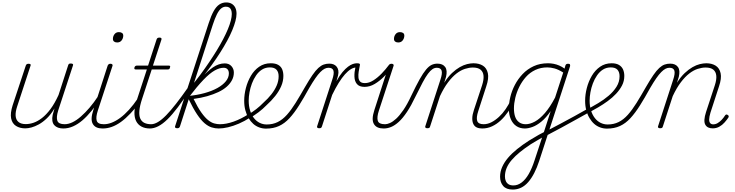

<svg xmlns="http://www.w3.org/2000/svg" viewBox="-20 -1039 6043 1578"><path d="M188 16Q143 16 111.5 -4Q80 -24 71.5 -66Q63 -108 84 -174L192 -500Q195 -508 200 -511.5Q205 -515 216 -515Q224 -515 229.5 -511Q235 -507 231 -499L121 -164Q106 -119 108.5 -86.5Q111 -54 132 -36.5Q153 -19 192 -19Q223 -19 256.5 -30.5Q290 -42 325 -69Q360 -96 394.5 -142Q429 -188 461 -258L540 -502Q543 -511 547 -514Q551 -517 562 -517Q572 -517 577.5 -513.5Q583 -510 580 -502L458 -130Q441 -74 451.5 -46Q462 -18 512 -18Q520 -18 522.5 -12.5Q525 -7 523.5 -0.5Q522 6 516 11.5Q510 17 500 17Q476 17 457 10Q438 3 426 -10.5Q414 -24 410.5 -45.5Q407 -67 413 -95L428 -148Q398 -98 365 -66.5Q332 -35 299.5 -17Q267 1 238.5 8.5Q210 16 188 16Z M499 17Q490 17 486 11.5Q482 6 483.5 -0.5Q485 -7 491.5 -12.5Q498 -18 510 -18Q542 -18 575.5 -34Q609 -50 644.5 -81Q680 -112 716 -154Q752 -196 786 -248Q792 -258 800 -256.5Q808 -255 811.5 -247Q815 -239 808 -230Q770 -174 732.5 -128Q695 -82 657.5 -50Q620 -18 580.5 -0.5Q541 17 499 17Z M822 17Q794 17 774 8Q754 -1 743 -20Q732 -39 733 -67Q734 -95 747 -135L865 -500Q869 -508 874 -511.5Q879 -515 888 -515Q897 -515 902 -510.5Q907 -506 905 -499L784 -130Q766 -75 775 -46.5Q784 -18 833 -18Q841 -18 844.5 -12.5Q848 -7 846.5 -0.5Q845 6 839.5 11.5Q834 17 822 17ZM943 -690Q927 -690 917.5 -697.5Q908 -705 908 -719Q908 -741 921 -758Q934 -775 957 -775Q973 -775 983 -768Q993 -761 993 -746Q993 -725 980 -707.5Q967 -690 943 -690Z M824 17Q815 17 811 11.5Q807 6 808.5 -0.5Q810 -7 816.5 -12.5Q823 -18 835 -18Q865 -18 898.5 -31Q932 -44 967.5 -70Q1003 -96 1040 -136.5Q1077 -177 1114 -232Q1122 -244 1129.5 -242Q1137 -240 1140 -230.5Q1143 -221 1137 -212Q1094 -151 1053 -107.5Q1012 -64 973.5 -36.5Q935 -9 898 4Q861 17 824 17Z M1213 17Q1172 17 1143 1.5Q1114 -14 1099 -43.5Q1084 -73 1085 -117Q1086 -161 1105 -218L1187 -468H1097Q1087 -468 1085 -472.5Q1083 -477 1085 -485Q1088 -493 1093 -496.5Q1098 -500 1107 -500H1197L1267 -715Q1270 -723 1275 -726.5Q1280 -730 1291 -730Q1301 -730 1305 -726Q1309 -722 1307 -714L1237 -500H1365Q1376 -500 1378 -496Q1380 -492 1377 -484Q1375 -474 1370.5 -471Q1366 -468 1356 -468H1227L1148 -227Q1129 -170 1125.5 -129.5Q1122 -89 1133 -64.5Q1144 -40 1167 -29Q1190 -18 1222 -18Q1230 -18 1233 -12.5Q1236 -7 1235.5 -0.5Q1235 6 1229 11.5Q1223 17 1213 17Z M1211 17Q1202 17 1198 11.5Q1194 6 1195.5 -0.5Q1197 -7 1203.5 -12.5Q1210 -18 1222 -18Q1248 -18 1279 -36.5Q1310 -55 1346.5 -92.5Q1383 -130 1427.5 -187Q1472 -244 1526 -321Q1533 -331 1539 -328.5Q1545 -326 1546.5 -317.5Q1548 -309 1543 -302Q1488 -219 1442 -158Q1396 -97 1356.5 -58.5Q1317 -20 1281 -1.5Q1245 17 1211 17Z M1437 15Q1427 15 1421.5 11Q1416 7 1419 -1L1695 -848Q1715 -910 1736 -947.5Q1757 -985 1782.5 -1002Q1808 -1019 1839 -1019Q1866 -1019 1885 -1007.5Q1904 -996 1914 -975.5Q1924 -955 1924 -926Q1924 -900 1915 -866Q1906 -832 1889 -791Q1872 -750 1847 -704Q1822 -658 1790 -607.5Q1758 -557 1720 -504.5Q1682 -452 1639 -398Q1596 -344 1549 -290L1545 -322Q1588 -373 1626.5 -425Q1665 -477 1699 -527.5Q1733 -578 1762 -625.5Q1791 -673 1814 -717Q1837 -761 1853 -799.5Q1869 -838 1877 -869.5Q1885 -901 1885 -924Q1885 -944 1879.5 -957.5Q1874 -971 1863.5 -977.5Q1853 -984 1836 -984Q1815 -984 1797 -969Q1779 -954 1762.5 -921Q1746 -888 1729 -836L1459 0Q1456 8 1451 11.5Q1446 15 1437 15ZM1778 17Q1748 17 1719.5 8Q1691 -1 1661.5 -26Q1632 -51 1599.5 -99.5Q1567 -148 1529 -227H1517L1526 -250Q1600 -257 1661.5 -274Q1723 -291 1767.5 -316Q1812 -341 1836.5 -371.5Q1861 -402 1861 -436Q1861 -457 1850 -469.5Q1839 -482 1818 -482Q1784 -482 1744 -459.5Q1704 -437 1652.5 -383.5Q1601 -330 1532 -240L1536 -279Q1588 -344 1635.5 -398.5Q1683 -453 1730.5 -485.5Q1778 -518 1827 -518Q1862 -518 1882 -495.5Q1902 -473 1902 -443Q1902 -410 1887 -381Q1872 -352 1844 -327Q1816 -302 1775 -282.5Q1734 -263 1683 -248.5Q1632 -234 1571 -226Q1605 -156 1635 -114Q1665 -72 1691 -51.5Q1717 -31 1741 -24.5Q1765 -18 1787 -18Q1795 -18 1798.5 -12.5Q1802 -7 1800 -0.5Q1798 6 1792.5 11.5Q1787 17 1778 17Z M1776 17Q1767 17 1763.5 11.5Q1760 6 1762.5 -0.5Q1765 -7 1771.5 -12.5Q1778 -18 1787 -18Q1839 -18 1900 -39.5Q1961 -61 2023 -101Q2029 -105 2034 -102.5Q2039 -100 2042.5 -94.5Q2046 -89 2045 -82.5Q2044 -76 2036 -73Q1990 -43 1943.5 -23Q1897 -3 1854.5 7Q1812 17 1776 17Z M2019 -98Q2054 -117 2086.5 -142.5Q2119 -168 2146 -196Q2183 -229 2210.5 -264Q2238 -299 2254 -336Q2270 -373 2270 -412Q2270 -447 2252.5 -466Q2235 -485 2198 -485Q2189 -485 2185.5 -490Q2182 -495 2183.5 -502Q2185 -509 2191 -514Q2197 -519 2206 -519Q2244 -519 2267 -505.5Q2290 -492 2299.5 -468.5Q2309 -445 2309 -415Q2309 -372 2291 -330.5Q2273 -289 2242 -250Q2211 -211 2169 -173Q2140 -143 2105.5 -117Q2071 -91 2034 -69Z M2166 18Q2137 18 2110 8Q2083 -2 2061.5 -21Q2040 -40 2023 -68.5Q2006 -97 1996.5 -132.5Q1987 -168 1987 -211Q1987 -262 2001 -316Q2015 -370 2042 -416Q2069 -462 2110 -490.5Q2151 -519 2205 -519Q2215 -519 2219 -514Q2223 -509 2221 -502Q2219 -495 2213 -490Q2207 -485 2198 -485Q2162 -485 2134 -467.5Q2106 -450 2085 -419.5Q2064 -389 2050.5 -353Q2037 -317 2030.5 -280Q2024 -243 2024 -212Q2024 -167 2035.5 -130.5Q2047 -94 2067 -68.5Q2087 -43 2114 -29.5Q2141 -16 2172 -16Q2222 -16 2262.5 -36Q2303 -56 2338.5 -96Q2374 -136 2409.5 -193Q2445 -250 2487 -324Q2521 -383 2547.5 -421.5Q2574 -460 2596.5 -480.5Q2619 -501 2640.5 -508.5Q2662 -516 2687 -516Q2696 -516 2699.5 -511Q2703 -506 2702 -499Q2701 -492 2695 -487Q2689 -482 2679 -482Q2664 -482 2648 -474Q2632 -466 2613 -447Q2594 -428 2571.5 -395.5Q2549 -363 2521 -315Q2477 -235 2438 -173Q2399 -111 2359.5 -68Q2320 -25 2273.5 -3.5Q2227 18 2166 18Z M2603 15Q2594 15 2589 11Q2584 7 2586 0L2710 -382Q2728 -435 2720.5 -458.5Q2713 -482 2681 -482Q2673 -482 2670 -487Q2667 -492 2668 -499Q2669 -506 2674 -511Q2679 -516 2687 -516Q2706 -516 2721 -510Q2736 -504 2746.5 -491.5Q2757 -479 2760.5 -460.5Q2764 -442 2758 -417L2745 -372Q2771 -418 2795 -446.5Q2819 -475 2840.5 -491Q2862 -507 2880 -513Q2898 -519 2913 -519Q2919 -519 2922.5 -513.5Q2926 -508 2925.5 -501.5Q2925 -495 2920.5 -489.5Q2916 -484 2906 -484Q2886 -484 2863 -470Q2840 -456 2815 -428Q2790 -400 2763.5 -357.5Q2737 -315 2710 -259L2626 0Q2623 8 2619 11.5Q2615 15 2603 15Z M2976 -325Q2933 -325 2913.5 -348.5Q2894 -372 2893 -409.5Q2892 -447 2901 -485L2914 -519Q2929 -519 2934.5 -515.5Q2940 -512 2938 -505Q2932 -477 2928 -450.5Q2924 -424 2926 -402.5Q2928 -381 2940 -368.5Q2952 -356 2979 -356Q3013 -356 3048 -378Q3083 -400 3116.5 -434.5Q3150 -469 3178 -507Q3182 -513 3191 -510Q3200 -507 3204.5 -500Q3209 -493 3200 -483Q3172 -446 3136 -409.5Q3100 -373 3059.5 -349Q3019 -325 2976 -325Z M3132 17Q3104 17 3084 8Q3064 -1 3053 -20Q3042 -39 3043 -67Q3044 -95 3057 -135L3175 -500Q3179 -508 3184 -511.5Q3189 -515 3198 -515Q3207 -515 3212 -510.5Q3217 -506 3215 -499L3094 -130Q3076 -75 3085 -46.5Q3094 -18 3143 -18Q3151 -18 3154.5 -12.5Q3158 -7 3156.5 -0.5Q3155 6 3149.5 11.5Q3144 17 3132 17ZM3253 -690Q3237 -690 3227.5 -697.5Q3218 -705 3218 -719Q3218 -741 3231 -758Q3244 -775 3267 -775Q3283 -775 3293 -768Q3303 -761 3303 -746Q3303 -725 3290 -707.5Q3277 -690 3253 -690Z M3134 17Q3125 17 3121 11.5Q3117 6 3118.5 -0.5Q3120 -7 3127 -12.5Q3134 -18 3146 -18Q3162 -18 3185 -28Q3208 -38 3235.5 -63Q3263 -88 3295 -134.5Q3327 -181 3361 -254Q3400 -336 3429 -387.5Q3458 -439 3481.5 -467Q3505 -495 3527 -505.5Q3549 -516 3576 -516Q3586 -516 3588.5 -511Q3591 -506 3589 -499Q3587 -492 3581.5 -487Q3576 -482 3570 -482Q3551 -482 3534 -470.5Q3517 -459 3497.5 -433Q3478 -407 3454 -362Q3430 -317 3396 -248Q3359 -170 3324.5 -118.5Q3290 -67 3257.5 -37.5Q3225 -8 3194.5 4.5Q3164 17 3134 17Z M3943 17Q3917 17 3898.5 8.5Q3880 0 3870.5 -19.5Q3861 -39 3861.5 -67.5Q3862 -96 3875 -135L3942 -338Q3957 -384 3954 -416.5Q3951 -449 3929.5 -466.5Q3908 -484 3866 -484Q3836 -484 3801.5 -473Q3767 -462 3732 -435Q3697 -408 3662.5 -362.5Q3628 -317 3596 -249L3515 0Q3513 8 3508.5 11.5Q3504 15 3492 15Q3483 15 3478 11Q3473 7 3475 0L3599 -382Q3617 -435 3609.5 -458.5Q3602 -482 3570 -482Q3561 -482 3557 -487Q3553 -492 3554 -499Q3555 -506 3561 -511Q3567 -516 3575 -516Q3597 -516 3613 -509Q3629 -502 3639 -488Q3649 -474 3650.5 -454Q3652 -434 3646 -408L3631 -359Q3662 -408 3694.5 -438.5Q3727 -469 3758.5 -487Q3790 -505 3818.5 -512Q3847 -519 3871 -519Q3917 -519 3948.5 -499.5Q3980 -480 3989.5 -437.5Q3999 -395 3976 -328L3911 -127Q3893 -73 3902 -45.5Q3911 -18 3955 -18Q3961 -18 3964 -12.5Q3967 -7 3966 -0.5Q3965 6 3959 11.5Q3953 17 3943 17Z M3943 17Q3934 17 3930 11.5Q3926 6 3927.5 -0.5Q3929 -7 3935.5 -12.5Q3942 -18 3954 -18Q3987 -18 4018.5 -34Q4050 -50 4080.5 -78Q4111 -106 4135.5 -142Q4160 -178 4178 -216Q4182 -225 4189 -224.5Q4196 -224 4201.5 -218.5Q4207 -213 4204 -204Q4184 -161 4156.5 -121Q4129 -81 4096 -50Q4063 -19 4024.5 -1Q3986 17 3943 17Z M4194 519Q4141 519 4115.5 489.5Q4090 460 4090 413Q4090 373 4107 334Q4124 295 4155 258.5Q4186 222 4230 186.5Q4274 151 4327 117Q4348 105 4368.5 92.5Q4389 80 4409 68.5Q4429 57 4450 47L4506 -126Q4468 -71 4429.5 -39.5Q4391 -8 4356 4.5Q4321 17 4294 17Q4253 17 4223.5 -3Q4194 -23 4178 -60Q4162 -97 4162 -146Q4162 -190 4174 -241Q4186 -292 4211.5 -341Q4237 -390 4275.5 -430.5Q4314 -471 4366 -495Q4418 -519 4484 -519Q4507 -519 4530.5 -514.5Q4554 -510 4577 -500Q4600 -490 4620 -475L4627 -501Q4630 -509 4635 -512Q4640 -515 4650 -515Q4662 -515 4664.5 -508.5Q4667 -502 4665 -494L4411 285Q4393 340 4370.5 383.5Q4348 427 4321.5 457.5Q4295 488 4263 503.5Q4231 519 4194 519ZM4200 485Q4235 485 4267 461Q4299 437 4325.5 391Q4352 345 4373 280L4435 92Q4420 100 4404.5 109.5Q4389 119 4373 128Q4357 137 4343 146Q4293 179 4253.5 211Q4214 243 4186 275.5Q4158 308 4144 341.5Q4130 375 4130 411Q4130 432 4137 448.5Q4144 465 4159 475Q4174 485 4200 485ZM4301 -18Q4336 -18 4376.5 -40Q4417 -62 4459 -110.5Q4501 -159 4542 -237L4609 -443Q4569 -468 4537.5 -476.5Q4506 -485 4478 -485Q4424 -485 4379.5 -464Q4335 -443 4302.5 -406.5Q4270 -370 4248 -325.5Q4226 -281 4215 -235Q4204 -189 4204 -148Q4204 -108 4214 -79.5Q4224 -51 4246 -34.5Q4268 -18 4301 -18Z M4822 -116Q4769 -87 4710.5 -54Q4652 -21 4590.5 12Q4529 45 4468 77Q4462 80 4458 76.5Q4454 73 4452.5 67Q4451 61 4454.5 53Q4458 45 4468 40Q4526 10 4585 -21.5Q4644 -53 4702.5 -85Q4761 -117 4815 -148Q4819 -151 4823 -147.5Q4827 -144 4829 -138.5Q4831 -133 4829.5 -126.5Q4828 -120 4822 -116Z M4811 -142Q4851 -164 4897 -191.5Q4943 -219 4982.5 -252.5Q5022 -286 5047 -326Q5072 -366 5072 -412Q5072 -447 5054.5 -466Q5037 -485 5000 -485Q4991 -485 4987.5 -490Q4984 -495 4985.5 -502Q4987 -509 4993 -514Q4999 -519 5007 -519Q5044 -519 5067 -505.5Q5090 -492 5100.5 -468.5Q5111 -445 5111 -415Q5111 -373 5092.5 -337Q5074 -301 5043.5 -268.5Q5013 -236 4974.5 -208Q4936 -180 4896.5 -157Q4857 -134 4822 -115Z M4968 18Q4939 18 4912 8Q4885 -2 4863.5 -21Q4842 -40 4825 -68.5Q4808 -97 4798.5 -132.5Q4789 -168 4789 -211Q4789 -262 4803 -316Q4817 -370 4844 -416Q4871 -462 4912 -490.5Q4953 -519 5007 -519Q5017 -519 5021 -514Q5025 -509 5023 -502Q5021 -495 5015 -490Q5009 -485 5000 -485Q4964 -485 4936 -467.5Q4908 -450 4887 -419.5Q4866 -389 4852.5 -353Q4839 -317 4832.5 -280Q4826 -243 4826 -212Q4826 -167 4837.5 -130.5Q4849 -94 4869 -68.5Q4889 -43 4916 -29.5Q4943 -16 4974 -16Q5024 -16 5064.5 -36Q5105 -56 5140.5 -96Q5176 -136 5211.5 -193Q5247 -250 5289 -324Q5323 -383 5349.5 -421.5Q5376 -460 5398.5 -480.5Q5421 -501 5442.5 -508.5Q5464 -516 5489 -516Q5498 -516 5501.5 -511Q5505 -506 5504 -499Q5503 -492 5497 -487Q5491 -482 5481 -482Q5466 -482 5450 -474Q5434 -466 5415 -447Q5396 -428 5373.5 -395.5Q5351 -363 5323 -315Q5279 -235 5240 -173Q5201 -111 5161.5 -68Q5122 -25 5075.5 -3.5Q5029 18 4968 18Z M5405 15Q5396 15 5391 11Q5386 7 5388 0L5512 -382Q5530 -435 5522.5 -458.5Q5515 -482 5483 -482Q5475 -482 5472 -487Q5469 -492 5469.5 -499Q5470 -506 5475.5 -511Q5481 -516 5488 -516Q5510 -516 5526 -509Q5542 -502 5552 -488Q5562 -474 5563.5 -454Q5565 -434 5559 -408L5544 -359Q5575 -408 5607.5 -438.5Q5640 -469 5671.5 -487Q5703 -505 5732 -512Q5761 -519 5785 -519Q5830 -519 5861.5 -499.5Q5893 -480 5902.5 -437.5Q5912 -395 5889 -328L5819 -113Q5809 -79 5808.5 -58Q5808 -37 5817 -27Q5826 -17 5842 -17Q5861 -17 5878.5 -27.5Q5896 -38 5911.5 -54.5Q5927 -71 5937 -87Q5941 -94 5946.5 -97Q5952 -100 5960 -95Q5968 -90 5969 -85Q5970 -80 5966 -72Q5953 -53 5934.5 -32Q5916 -11 5891.5 2.5Q5867 16 5837 16Q5816 16 5800.5 8.5Q5785 1 5776.5 -14.5Q5768 -30 5769.5 -56Q5771 -82 5783 -119L5855 -338Q5870 -384 5867 -416.5Q5864 -449 5842.5 -466.5Q5821 -484 5779 -484Q5749 -484 5714.5 -473Q5680 -462 5645 -435Q5610 -408 5575.5 -362.5Q5541 -317 5509 -249L5428 0Q5426 8 5421.5 11.5Q5417 15 5405 15Z"/></svg>

Font: Playwrite MX Thin
Style: Regular
Weight: 250
Designer: Veronika Burian, José Scaglione
Foundry: TypeTogether
Version: Version 1.002